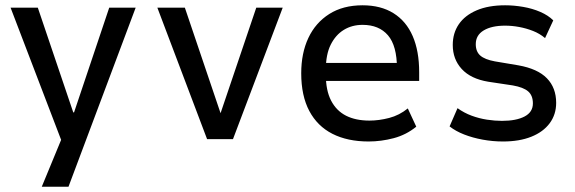

<svg xmlns="http://www.w3.org/2000/svg" viewBox="-20 -526 2176 726"><path d="M138 180 228 -38V47L20 -497H123L257 -101H260L393 -497H493L239 180Z M763 0 575 -497H679L814 -98L949 -497H1049L861 0Z M1374 9Q1294 9 1237 -20Q1180 -49 1149.5 -106.5Q1119 -164 1119 -249Q1119 -325 1146 -382.5Q1173 -440 1225 -473Q1277 -506 1351 -506Q1420 -506 1468 -476Q1516 -446 1540.5 -389.5Q1565 -333 1565 -253V-220H1193V-288H1498L1481 -267Q1481 -353 1447 -392.5Q1413 -432 1351 -432Q1311 -432 1280 -413Q1249 -394 1230.5 -357Q1212 -320 1212 -262V-244Q1212 -184 1232 -145.5Q1252 -107 1288.5 -88.5Q1325 -70 1377 -70Q1413 -70 1451.5 -80Q1490 -90 1522 -116L1554 -47Q1516 -16 1468.5 -3.5Q1421 9 1374 9Z M1882 9Q1843 9 1805 2Q1767 -5 1735 -17.5Q1703 -30 1680 -48L1710 -117Q1735 -99 1763.5 -88.5Q1792 -78 1821.5 -73.5Q1851 -69 1878 -69Q1932 -69 1963.5 -85.5Q1995 -102 1995 -135Q1995 -165 1977 -180.5Q1959 -196 1919 -203L1826 -217Q1760 -228 1726 -265Q1692 -302 1692 -356Q1692 -401 1715 -434.5Q1738 -468 1782.5 -487Q1827 -506 1890 -506Q1923 -506 1958 -500Q1993 -494 2023 -481Q2053 -468 2072 -449L2041 -382Q2021 -399 1995.5 -409Q1970 -419 1943 -424Q1916 -429 1890 -429Q1839 -429 1809 -411Q1779 -393 1779 -359Q1779 -331 1796 -316Q1813 -301 1851 -294L1940 -279Q2013 -266 2048 -230Q2083 -194 2083 -137Q2083 -93 2058.5 -60Q2034 -27 1989 -9Q1944 9 1882 9Z"/></svg>

Font: Nunito Sans 7pt SemiCondensed Medium
Style: Regular
Weight: 500
Width: 4
Designer: Vernon Adams
Foundry: Vernon Adams
Version: Version 3.101;gftools[0.9.27]